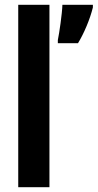

<svg xmlns="http://www.w3.org/2000/svg" viewBox="-20 -780 407 800"><path d="M186 0V-760H56V0ZM367 -749V-760H240C239 -723 227 -642 221 -613V-600H305C330 -641 355 -700 367 -749Z"/></svg>

Font: Noto Sans Thai Looped ExtraCondensed
Style: Bold
Weight: 700
Width: 2
Designer: Sasikarn Vongin, Ben Mitchell
Foundry: The Fontpad Ltd
Version: Version 1.001